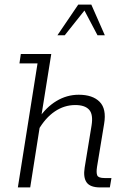

<svg xmlns="http://www.w3.org/2000/svg" viewBox="-20 -819 548 839"><path d="M58 0 144 -542H65L71 -583H204L159 -302L148 -300Q181 -350 226.5 -377.5Q272 -405 324 -405Q385 -405 415.5 -374Q446 -343 435 -278L404 -90Q400 -64 405 -52.5Q410 -41 437 -41H467L460 0H418Q374 0 358.5 -22Q343 -44 350 -87L380 -270Q388 -319 369.5 -339.5Q351 -360 309 -360Q261 -360 219.5 -332Q178 -304 147 -250L158 -292L112 0ZM231 -665 322 -799H379L438 -665H406L349 -773L263 -665Z"/></svg>

Font: Rokkitt SemiBold Light
Style: Italic
Weight: 300
Italic angle: -9°
Version: Version 3.103